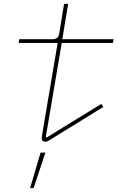

<svg xmlns="http://www.w3.org/2000/svg" viewBox="-20 -718 640 989"><path d="M213 12Q204 12 199.5 7Q195 2 195 -6Q195 -10 196 -17Q197 -24 200 -42L277 -497H76L79 -516H251Q281 -516 285 -545L310 -698H331L301 -516H565L562 -497H298L216 -13L221 -10L502 -183L512 -167L256 -9Q242 -1 232.5 5.5Q223 12 213 12ZM189 68H214L153 251H135Z"/></svg>

Font: IBM Plex Mono Thin
Style: Italic
Weight: 100
Italic angle: -9°
Monospace: yes
Designer: Mike Abbink, Paul van der Laan, Pieter van Rosmalen
Foundry: Bold Monday
Version: Version 2.3